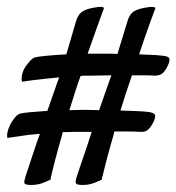

<svg xmlns="http://www.w3.org/2000/svg" viewBox="-41 -648 509 554"><path d="M426.8 -487.3Q444.3 -486.3 447.3 -479.5Q450.2 -472.7 442.4 -457Q434.6 -441.4 426.8 -435.5Q418.9 -429.7 404.3 -429.7Q390.6 -430.7 375 -430.7Q359.4 -430.7 339.8 -430.7Q331.1 -406.2 322.8 -380.4Q314.5 -354.5 306.6 -329.1Q329.1 -328.1 348.1 -327.6Q367.2 -327.1 385.7 -325.2Q402.3 -323.2 405.8 -317.4Q409.2 -311.5 401.4 -294.9Q393.6 -280.3 385.7 -273.4Q377.9 -266.6 363.3 -267.6Q347.7 -268.6 329.6 -268.6Q311.5 -268.6 289.1 -268.6Q288.1 -266.6 288.1 -264.6Q288.1 -262.7 287.1 -260.7Q273.4 -212.9 266.6 -186.5Q259.8 -160.2 256.8 -147.5Q252.9 -132.8 252.9 -129.9Q252 -128.9 234.4 -121.6Q216.8 -114.3 198.2 -114.3Q181.6 -114.3 178.7 -118.2Q175.8 -122.1 178.7 -132.8Q179.7 -135.7 183.6 -147.9Q187.5 -160.2 193.8 -178.2Q200.2 -196.3 208 -219.7Q215.8 -243.2 223.6 -267.6H177.7Q168 -267.6 159.2 -267.1Q150.4 -266.6 139.6 -266.6Q139.6 -264.6 139.2 -263.7Q138.7 -262.7 138.7 -260.7Q125 -212.9 118.2 -186.5Q111.3 -160.2 108.4 -147.5Q105.5 -134.8 105 -132.3Q104.5 -129.9 105.5 -129.9Q103.5 -128.9 86.4 -121.6Q69.3 -114.3 49.8 -114.3Q33.2 -114.3 30.3 -118.2Q27.3 -122.1 31.2 -132.8Q31.2 -134.8 35.2 -146.5Q39.1 -158.2 44.9 -175.8Q50.8 -193.4 58.1 -215.8Q65.4 -238.3 74.2 -261.7Q57.6 -260.7 41 -258.8Q27.3 -256.8 10.7 -254.4Q-5.9 -252 -19.5 -250Q-21.5 -255.9 -20 -263.2Q-18.6 -270.5 -16.6 -276.4Q-13.7 -283.2 -10.7 -290Q-6.8 -297.9 1.5 -308.1Q9.8 -318.4 17.6 -320.3Q24.4 -322.3 45.4 -324.2Q66.4 -326.2 95.7 -328.1Q107.4 -360.4 116.2 -386.7Q125 -413.1 129.9 -424.8Q110.4 -422.9 91.8 -420.9Q75.2 -418.9 57.1 -417Q39.1 -415 22.5 -412.1Q19.5 -424.8 24.4 -438.5Q26.4 -445.3 30.3 -452.1Q35.2 -460 43.5 -469.7Q51.8 -479.5 59.6 -482.4Q66.4 -484.4 90.8 -486.8Q115.2 -489.3 150.4 -491.2L178.7 -587.9Q183.6 -603.5 192.9 -611.8Q202.1 -620.1 224.6 -625Q244.1 -628.9 252 -627.9Q259.8 -627 258.8 -624Q254.9 -614.3 242.2 -578.6Q229.5 -543 211.9 -493.2H245.1Q259.8 -493.2 272.9 -493.2Q286.1 -493.2 297.9 -492.2L327.1 -587.9Q332 -603.5 340.8 -611.8Q349.6 -620.1 373 -625Q392.6 -628.9 400.4 -627.9Q408.2 -627 407.2 -624Q403.3 -614.3 390.1 -577.6Q377 -541 360.4 -491.2Q377.9 -490.2 394.5 -489.7Q411.1 -489.3 426.8 -487.3ZM245.1 -330.1Q257.8 -367.2 267.6 -395Q277.3 -422.9 280.3 -430.7Q264.6 -430.7 249.5 -430.2Q234.4 -429.7 219.7 -429.7Q211.9 -429.7 205.1 -429.7Q198.2 -429.7 191.4 -428.7Q182.6 -404.3 174.8 -379.9Q167 -355.5 159.2 -330.1Q169.9 -330.1 181.6 -330.6Q193.4 -331.1 204.1 -331.1Q214.8 -331.1 225.1 -330.6Q235.4 -330.1 245.1 -330.1Z"/></svg>

Font: Satisfy
Style: Regular
Weight: 400
Designer: Font Diner, Inc
Foundry: Font Diner, Inc
Version: Version 1.000